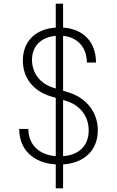

<svg xmlns="http://www.w3.org/2000/svg" viewBox="-20 -890 640 1050"><path d="M285 140H325V9C441 2 515 -69 515 -177C515 -275 454 -354 354 -385L325 -394V-694C405 -686 455 -630 455 -548H505C505 -660 436 -732 325 -739V-870H285V-739C174 -732 105 -664 105 -559C105 -464 162 -392 258 -363L285 -355V-36C193 -43 135 -100 135 -185H85C85 -72 162 2 285 9ZM285 -406 270 -411C199 -433 155 -491 155 -563C155 -638 205 -687 285 -694ZM325 -36V-343L342 -338C418 -315 465 -254 465 -177C465 -94 413 -42 325 -36Z"/></svg>

Font: JetBrains Mono Thin
Style: Regular
Weight: 100
Monospace: yes
Designer: Philipp Nurullin, Konstantin Bulenkov
Foundry: JetBrains
Version: Version 2.305